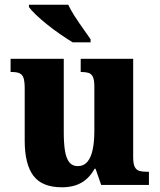

<svg xmlns="http://www.w3.org/2000/svg" viewBox="-20 -786 678 816"><path d="M243 10Q159 10 122 -39Q85 -88 85 -188V-409Q85 -438 80.5 -453Q76 -468 64.5 -474Q53 -480 29 -480H25V-536H251V-222Q251 -178 256 -146Q261 -114 274 -97Q287 -80 310 -80Q336 -80 351.5 -98.5Q367 -117 374 -150.5Q381 -184 381 -230V-418Q381 -447 374.5 -460Q368 -473 355.5 -476.5Q343 -480 326 -480H323V-536H546V-118Q546 -89 553 -76Q560 -63 573 -59.5Q586 -56 603 -56H613V0H410L386 -69H382Q360 -29 326 -9.5Q292 10 243 10ZM289 -606Q266 -620 237.5 -639.5Q209 -659 181.5 -681Q154 -703 133 -723Q112 -743 103 -756V-766H270Q280 -744 297.5 -717Q315 -690 333.5 -664Q352 -638 365 -619V-606Z"/></svg>

Font: Noto Serif Khmer SemiCondensed ExtraBold
Style: Regular
Weight: 800
Width: 4
Designer: Danh Hong and the Monotype Design Team
Foundry: Monotype Imaging Inc.
Version: Version 2.004